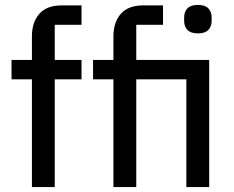

<svg xmlns="http://www.w3.org/2000/svg" viewBox="-20 -762 954 782"><path d="M786 -626Q757 -626 743.5 -640Q730 -654 730 -677V-691Q730 -714 743.5 -728Q757 -742 786 -742Q815 -742 828.5 -728Q842 -714 842 -691V-677Q842 -654 828.5 -640Q815 -626 786 -626ZM27 -439V-518H110V-614Q110 -671 140 -705.5Q170 -740 231 -740H312V-661H203V-518H312V-439H203V0H110V-439ZM359 -439V-518H442V-614Q442 -671 472 -705.5Q502 -740 563 -740H644V-661H535V-518H832V0H739V-439H535V0H442V-439Z"/></svg>

Font: IBM Plex Sans KR Text
Style: Regular
Weight: 450
Designer: Mike Abbink; Paul van der Laan; Pieter van Rosmalen; Wujin Sim; Chorong Kim; Dohee Lee;
Foundry: Sandoll Inc.
Version: Version 1.001